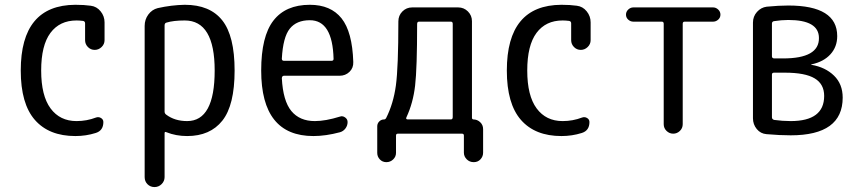

<svg xmlns="http://www.w3.org/2000/svg" viewBox="-20 -550 3540 790"><path d="M290 9.8Q181.6 9.8 123.5 -56.6Q65.4 -123 65.4 -259.8Q65.4 -529.3 290 -530.3Q326.2 -530.3 353.5 -526.4Q377.9 -523.4 394 -503.4Q410.2 -483.4 410.2 -458V-384.8Q410.2 -368.2 397.9 -356.4Q385.7 -344.7 369.6 -344.7Q353.5 -344.7 341.8 -356.4Q330.1 -368.2 330.1 -384.8V-454.1Q330.1 -461.9 322.3 -463.9Q306.6 -465.8 294.9 -465.8Q225.6 -465.8 187.5 -414.6Q149.4 -363.3 149.4 -259.8Q149.4 -156.2 188 -104Q226.6 -51.8 294.9 -51.8Q336.9 -51.8 375 -66.4Q385.7 -70.3 395.5 -64.5Q405.3 -58.6 405.3 -47.9Q405.3 -12.7 374 -2.9Q334 9.8 290 9.8Z M657.2 -445.3V-90.8Q657.2 -83 664.1 -78.1Q699.2 -51.8 750 -51.8Q863.3 -51.8 863.3 -259.8Q863.3 -465.8 740.2 -465.8Q693.4 -465.8 665 -457Q657.2 -455.1 657.2 -445.3ZM575.2 178.7V-443.4Q575.2 -469.7 590.3 -490.2Q605.5 -510.7 628.9 -516.6Q685.5 -529.3 740.2 -530.3Q843.8 -530.3 894.5 -466.3Q945.3 -402.3 945.3 -259.8Q945.3 -117.2 895 -53.7Q844.7 9.8 750 9.8Q704.1 9.8 665 -5.9Q657.2 -9.8 657.2 -2V178.7Q657.2 195.3 645 207.5Q632.8 219.7 615.7 219.7Q598.6 219.7 586.9 208Q575.2 196.3 575.2 178.7Z M1254.9 -466.8Q1200.2 -466.8 1172.4 -432.1Q1144.5 -397.5 1139.6 -308.6Q1139.6 -299.8 1148.4 -299.8H1343.8Q1352.5 -299.8 1352.5 -307.6Q1348.6 -466.8 1254.9 -466.8ZM1269.5 9.8Q1054.7 9.8 1054.7 -259.8Q1054.7 -400.4 1105 -465.3Q1155.3 -530.3 1254.9 -530.3Q1340.8 -530.3 1385.3 -474.6Q1429.7 -418.9 1433.6 -294.9Q1434.6 -270.5 1418 -254.4Q1401.4 -238.3 1377 -238.3H1148.4Q1140.6 -238.3 1139.6 -228.5Q1144.5 -134.8 1178.7 -93.3Q1212.9 -51.8 1275.4 -51.8Q1319.3 -51.8 1378.9 -70.3Q1389.6 -74.2 1399.9 -66.9Q1410.2 -59.6 1410.2 -47.9Q1410.2 -33.2 1401.4 -21.5Q1392.6 -9.8 1378.9 -5.9Q1320.3 9.8 1269.5 9.8Z M1652.3 -67.4Q1648.4 -59.6 1657.2 -58.6H1835Q1842.8 -58.6 1842.8 -68.4V-452.1Q1842.8 -460.9 1835 -460.9H1704.1Q1696.3 -460.9 1696.3 -451.2Q1696.3 -269.5 1688 -197.8Q1679.7 -126 1652.3 -67.4ZM1532.2 79.1V-30.3Q1532.2 -42 1540.5 -50.3Q1548.8 -58.6 1560.5 -58.6Q1565.4 -58.6 1568.4 -63.5Q1598.6 -123 1608.9 -198.2Q1619.1 -273.4 1619.1 -461.9Q1619.1 -486.3 1635.7 -502.9Q1652.3 -519.5 1675.8 -519.5H1865.2Q1888.7 -519.5 1905.3 -502.9Q1921.9 -486.3 1921.9 -462.9V-65.4Q1921.9 -59.6 1927.7 -58.6Q1943.4 -58.6 1955.6 -47.4Q1967.8 -36.1 1967.8 -18.6V78.1Q1967.8 93.8 1957 105.5Q1946.3 117.2 1929.2 117.2Q1912.1 117.2 1900.4 105.5Q1888.7 93.8 1888.7 78.1V7.8Q1888.7 0 1880.9 0H1617.2Q1609.4 0 1609.4 7.8V79.1Q1609.4 94.7 1597.7 106Q1585.9 117.2 1569.8 117.2Q1553.7 117.2 1543 106Q1532.2 94.7 1532.2 79.1Z M2290 9.8Q2181.6 9.8 2123.5 -56.6Q2065.4 -123 2065.4 -259.8Q2065.4 -529.3 2290 -530.3Q2326.2 -530.3 2353.5 -526.4Q2377.9 -523.4 2394 -503.4Q2410.2 -483.4 2410.2 -458V-384.8Q2410.2 -368.2 2397.9 -356.4Q2385.7 -344.7 2369.6 -344.7Q2353.5 -344.7 2341.8 -356.4Q2330.1 -368.2 2330.1 -384.8V-454.1Q2330.1 -461.9 2322.3 -463.9Q2306.6 -465.8 2294.9 -465.8Q2225.6 -465.8 2187.5 -414.6Q2149.4 -363.3 2149.4 -259.8Q2149.4 -156.2 2188 -104Q2226.6 -51.8 2294.9 -51.8Q2336.9 -51.8 2375 -66.4Q2385.7 -70.3 2395.5 -64.5Q2405.3 -58.6 2405.3 -47.9Q2405.3 -12.7 2374 -2.9Q2334 9.8 2290 9.8Z M2585.9 -460.9Q2574.2 -460.9 2564.9 -469.2Q2555.7 -477.5 2555.7 -489.7Q2555.7 -502 2564.9 -510.7Q2574.2 -519.5 2585.9 -519.5H2914.1Q2925.8 -519.5 2935.1 -510.7Q2944.3 -502 2944.3 -489.7Q2944.3 -477.5 2935.1 -469.2Q2925.8 -460.9 2914.1 -460.9H2796.9Q2789.1 -460.9 2789.1 -452.1V-39.1Q2789.1 -22.5 2777.3 -11.2Q2765.6 0 2750 0Q2734.4 0 2722.7 -11.2Q2710.9 -22.5 2710.9 -39.1V-452.1Q2710.9 -460.9 2703.1 -460.9Z M3156.2 -243.2V-67.4Q3156.2 -59.6 3165 -56.6Q3200.2 -51.8 3233.4 -51.8Q3371.1 -51.8 3371.1 -155.3Q3371.1 -204.1 3332 -227.5Q3293 -251 3209 -251H3165Q3156.2 -251 3156.2 -243.2ZM3156.2 -453.1V-318.4Q3156.2 -310.5 3165 -309.6H3202.1Q3350.6 -309.6 3349.6 -393.6Q3349.6 -467.8 3223.6 -467.8Q3195.3 -467.8 3164.1 -462.9Q3156.2 -460.9 3156.2 -453.1ZM3133.8 2Q3109.4 0 3093.8 -19Q3078.1 -38.1 3078.1 -63.5V-457Q3078.1 -482.4 3094.7 -501Q3111.3 -519.5 3134.8 -522.5Q3184.6 -527.3 3223.6 -527.3Q3424.8 -527.3 3424.8 -401.4Q3424.8 -357.4 3397 -326.7Q3369.1 -295.9 3319.3 -285.2Q3317.4 -285.2 3317.4 -284.2Q3317.4 -283.2 3319.3 -283.2Q3376 -273.4 3411.6 -238.8Q3447.3 -204.1 3447.3 -148.4Q3447.3 6.8 3233.4 6.8Q3188.5 6.8 3133.8 2Z"/></svg>

Font: Rounded Mgen+ 1mn regular
Style: Regular
Weight: 400
Designer: [Source Han Sans]
Ryoko NISHIZUKA  (kana & ideographs); Paul D. Hunt (Latin, Greek & Cyrillic); Wenlong ZHANG  (bopomofo
Version: Version 1.059.20150602